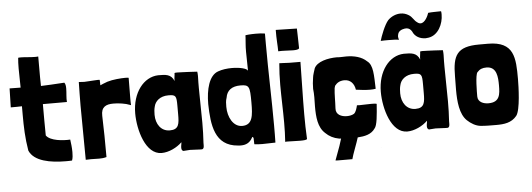

<svg xmlns="http://www.w3.org/2000/svg" viewBox="-55 -920 3415 1232"><g transform="rotate(-5 1652.5 -304.0)"><path d="M376 0C382 -16 383 -35 383 -54C383 -83 379 -113 376 -135C331 -132 248 -138 222 -175C221 -235 221 -305 221 -377H376C373 -400 379 -436 379 -464C379 -480 377 -494 370 -502C302 -498 260 -495 219 -494C219 -514 218 -533 218 -550V-684C211 -683 203 -683 196 -683C165 -683 134 -688 108 -688C101 -688 95 -688 89 -687C87 -668 86 -644 86 -618C86 -576 88 -531 88 -495C67 -495 44 -495 17 -496L14 -374C42 -374 65 -374 86 -375C86 -356 86 -338 86 -319C86 -243 88 -171 102 -88C132 -17 238 1 336 1C349 1 363 1 376 0Z M464 3C477 2 488 2 499 2C519 2 536 3 551 3C566 3 580 2 598 -3V-7C598 -106 597 -177 594 -269C592 -326 624 -341 671 -341C685 -341 700 -340 716 -338C717 -338 738 -335 754 -331C761 -328 768 -327 775 -324L784 -321C783 -335 783 -349 783 -365C783 -397 784 -436 784 -497C784 -498 776 -499 763 -499C734 -499 681 -495 646 -484C627 -477 604 -468 599 -465C599 -483 598 -477 598 -499C598 -501 593 -501 586 -501C569 -501 541 -498 533 -498C517 -497 508 -496 498 -496C489 -496 479 -497 463 -498C462 -446 461 -396 461 -346C461 -227 464 -113 464 3Z M953 2C1000 2 1053 -24 1085 -56C1085 -43 1081 -36 1081 -21C1081 -10 1084 -2 1093 1C1108 1 1121 -2 1136 -2C1157 -2 1180 1 1201 1H1213C1225 -1 1226 -13 1226 -26C1226 -30 1226 -35 1226 -40C1229 -83 1230 -126 1230 -169C1230 -244 1227 -318 1227 -393C1227 -417 1227 -440 1228 -464V-474C1228 -482 1227 -490 1226 -498C1183 -501 1151 -502 1128 -503C1123 -503 1108 -504 1096 -504C1087 -504 1080 -503 1080 -502C1080 -486 1075 -472 1076 -451C1057 -497 1022 -497 974 -497C880 -494 806 -399 806 -266C806 -159 850 2 953 2ZM1018 -138C962 -138 929 -186 929 -246C929 -263 930 -282 935 -299C942 -332 973 -363 1028 -363C1076 -363 1080 -355 1080 -291C1080 -276 1080 -258 1080 -236C1080 -175 1077 -138 1018 -138Z M1686 -1C1687 -37 1687 -73 1687 -111C1687 -275 1680 -456 1680 -638V-704C1664 -707 1642 -708 1622 -708C1587 -708 1554 -705 1554 -703V-692C1551 -639 1549 -644 1549 -597C1549 -574 1550 -538 1551 -475C1548 -490 1501 -502 1449 -502C1418 -502 1386 -498 1359 -488C1300 -467 1278 -378 1278 -285C1281 -151 1295 -14 1446 -3C1452 -2 1459 -2 1465 -2C1495 -2 1522 -13 1539 -46C1543 -54 1546 -49 1549 -42C1549 -27 1550 -22 1550 -9C1550 -6 1550 -3 1551 -2C1566 0 1584 1 1602 1C1631 1 1661 -1 1686 -1ZM1483 -126C1426 -126 1392 -190 1392 -257C1392 -276 1392 -296 1399 -315C1406 -362 1439 -386 1494 -386C1551 -386 1555 -374 1555 -271C1555 -187 1551 -126 1483 -126Z M1755 -583C1786 -585 1823 -581 1851 -581C1870 -581 1885 -583 1890 -590C1890 -630 1887 -701 1887 -718L1751 -721C1750 -660 1755 -622 1755 -583ZM1749 0C1752 -1 1758 -1 1765 -1C1785 -1 1817 1 1844 1C1867 1 1885 0 1890 -6C1887 -59 1886 -113 1886 -167C1886 -278 1890 -392 1891 -500V-503H1874C1831 -502 1800 -504 1783 -505C1777 -505 1766 -506 1759 -506C1757 -506 1756 -506 1755 -506V-505C1751 -460 1749 -414 1749 -366C1749 -287 1753 -205 1753 -124C1753 -82 1752 -41 1749 0Z M2169 147C2174 123 2207 41 2215 12C2262 9 2303 0 2327 -35C2345 -53 2350 -123 2355 -192C2346 -195 2333 -195 2319 -195C2293 -195 2264 -193 2243 -193C2237 -193 2232 -194 2228 -194C2224 -177 2217 -150 2204 -141C2193 -134 2176 -130 2158 -130C2123 -130 2086 -145 2089 -186C2092 -233 2090 -275 2095 -316C2097 -327 2100 -333 2104 -336C2113 -347 2124 -354 2138 -358C2146 -360 2154 -361 2161 -361C2200 -361 2224 -334 2230 -294C2254 -291 2289 -286 2320 -286C2334 -286 2347 -287 2357 -289C2354 -377 2356 -442 2318 -469C2286 -500 2238 -512 2187 -512C2174 -512 2162 -511 2149 -511C2142 -511 2136 -511 2129 -512C2066 -512 1998 -495 1979 -454C1975 -441 1964 -410 1963 -395C1959 -371 1957 -347 1957 -323C1959 -307 1960 -288 1960 -269C1960 -250 1959 -230 1959 -209C1959 -143 1964 -75 2009 -35C2032 -12 2061 3 2095 9L2108 10C2092 59 2100 41 2060 147C2060 148 2082 148 2107 148C2131 148 2159 148 2169 148ZM2358 88V89C2358 90 2358 90 2359 90Z M2724 -586C2787 -596 2820 -667 2820 -726C2820 -733 2820 -739 2819 -745V-746C2818 -746 2818 -746 2818 -747L2817 -748C2789 -747 2762 -748 2735 -745C2729 -726 2709 -682 2681 -682C2674 -682 2666 -685 2658 -692C2641 -703 2632 -727 2611 -740C2594 -751 2576 -756 2558 -756C2528 -756 2498 -743 2476 -721C2451 -693 2424 -621 2416 -592C2433 -593 2450 -593 2465 -593C2492 -593 2520 -592 2533 -589V-590C2531 -598 2529 -604 2529 -610C2529 -617 2531 -623 2533 -630L2536 -636C2547 -653 2572 -658 2587 -658C2604 -657 2614 -648 2622 -635C2636 -600 2670 -584 2705 -584C2711 -584 2718 -585 2724 -586ZM2535 2C2582 2 2635 -24 2667 -56C2667 -43 2663 -36 2663 -21C2663 -10 2666 -2 2675 1C2690 1 2703 -2 2718 -2C2739 -2 2762 1 2783 1H2795C2807 -1 2808 -13 2808 -26C2808 -30 2808 -35 2808 -40C2811 -83 2812 -126 2812 -169C2812 -244 2809 -318 2809 -393C2809 -417 2809 -440 2810 -464V-474C2810 -482 2809 -490 2808 -498C2765 -501 2733 -502 2710 -503C2705 -503 2690 -504 2678 -504C2669 -504 2662 -503 2662 -502C2662 -486 2657 -472 2658 -451C2639 -497 2604 -497 2556 -497C2462 -494 2388 -399 2388 -266C2388 -159 2432 2 2535 2ZM2600 -138C2544 -138 2511 -186 2511 -246C2511 -263 2512 -282 2517 -299C2524 -332 2555 -363 2610 -363C2658 -363 2662 -355 2662 -291C2662 -276 2662 -258 2662 -236C2662 -175 2659 -138 2600 -138Z M3108 10C3158 10 3206 5 3240 -37C3268 -72 3272 -224 3272 -272C3272 -408 3269 -514 3100 -514H3042C2899 -514 2871 -458 2871 -325C2871 -299 2870 -269 2870 -237C2870 -162 2877 -80 2922 -37C2945 -15 2976 4 3008 7C3040 10 3075 10 3108 10ZM3070 -133C3039 -133 3002 -146 3002 -183C3002 -210 3002 -322 3017 -338C3034 -357 3051 -363 3077 -363C3144 -363 3147 -294 3147 -242C3147 -185 3144 -133 3070 -133Z"/></g></svg>

Font: HEYCLAY
Style: Regular
Weight: 400
Designer: Marcelo Magalhaes
Foundry: Marcelo Magalhães
Version: Version 1.300;hotconv 1.0.109;makeotfexe 2.5.65596